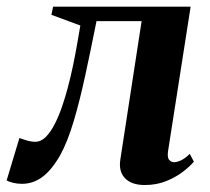

<svg xmlns="http://www.w3.org/2000/svg" viewBox="-56 -532 616 564"><path d="M437.5 -87Q435 -68 441.5 -61.8Q448 -55.5 455 -55.5Q464 -55.5 475.8 -61Q487.5 -66.5 501.5 -80L513.5 -57Q501.5 -43 481 -27.2Q460.5 -11.5 432.2 0Q404 11.5 369 11.5Q330.5 11.5 311.2 -8.5Q292 -28.5 297.5 -63.5L360 -470H227.5Q210.5 -384.5 194.2 -309.5Q178 -234.5 160.2 -175Q142.5 -115.5 120.5 -75.5Q95.5 -32 68.2 -12Q41 8 8.5 8Q-5.5 8 -18.2 4.8Q-31 1.5 -36.5 -2L1 -126.5Q6.5 -125 14 -122.2Q21.5 -119.5 30.2 -117.5Q39 -115.5 47.5 -115.5Q64.5 -115.5 78.8 -130Q93 -144.5 105 -168Q117 -191.5 126.5 -219.5Q136 -247.5 143 -274Q152 -307.5 159 -341.8Q166 -376 171.2 -406Q176.5 -436 180 -457L95 -488.5L100 -512.5H504Z"/></svg>

Font: Merriweather 120pt
Style: Bold Italic
Weight: 700
Italic angle: -7.8°
Version: Version 2.101